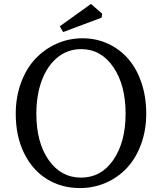

<svg xmlns="http://www.w3.org/2000/svg" viewBox="-20 -937 824 977"><path d="M387.2 20Q293 20 219 -25.6Q145 -71.3 102.5 -157.7Q60.1 -244.1 60.1 -357.9Q60.1 -442.9 86.7 -515.4Q113.3 -587.9 159.4 -637.2Q205.6 -686.5 267.6 -714.4Q329.6 -742.2 399.9 -742.2Q469.7 -742.2 529.5 -714.6Q589.4 -687 632.3 -637.7Q675.3 -588.4 699.7 -516.4Q724.1 -444.3 724.1 -358.9Q724.1 -273.9 697.5 -202.1Q670.9 -130.4 625.5 -82Q580.1 -33.7 518.3 -6.8Q456.5 20 387.2 20ZM393.1 -687Q324.7 -687 272.7 -644.8Q220.7 -602.5 192.9 -528.1Q165 -453.6 165 -357.9Q165 -212.4 227.5 -122.8Q290 -33.2 393.1 -33.2Q494.6 -33.2 556.9 -123.5Q619.1 -213.9 619.1 -358.9Q619.1 -504.4 556.6 -595.7Q494.1 -687 393.1 -687ZM442.9 -917 500 -867.2 497.1 -847.2 301.3 -773.9 284.2 -803.2Z"/></svg>

Font: Amethysta
Style: Regular
Weight: 400
Designer: Konstantin Vinogradov, Alexei Vanyashin
Foundry: Cyreal (www.cyreal.org)
Version: Version 1.002